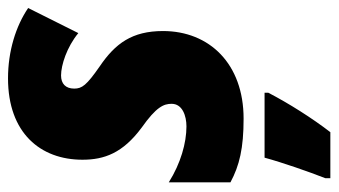

<svg xmlns="http://www.w3.org/2000/svg" viewBox="-198 -404 824 467"><g transform="rotate(-90 213.5 -171.0)"><path d="M158 10C291 10 371 -73 371 -186C371 -261 341 -302 285 -340C239 -372 231 -383 231 -402C231 -423 243 -434 263 -434C288 -434 332 -420 366 -392L427 -514C383 -544 322 -563 256 -563C123 -563 58 -484 58 -382C58 -329 74 -284 136 -238C187 -202 194 -184 194 -165C194 -139 165 -129 139 -129C99 -129 49 -143 3 -172V-22C44 0 86 10 158 10ZM13 209V221H125C159 177 195 120 221 70V61H63C51 105 29 168 13 209Z"/></g></svg>

Font: Noto Sans Condensed Black
Style: Italic
Weight: 900
Width: 3
Italic angle: -12°
Designer: Monotype Design Team
Foundry: Monotype Imaging Inc.
Version: Version 2.013